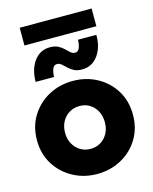

<svg xmlns="http://www.w3.org/2000/svg" viewBox="-132 -989 864 1083"><g transform="rotate(-15 300.0 -447.0)"><path d="M299.8 7.8Q223.1 7.8 159.4 -26.9Q95.7 -61.5 57.6 -122.8Q19.5 -184.1 19.5 -263.7Q19.5 -343.8 57.6 -405Q95.7 -466.3 159.4 -500.7Q223.1 -535.2 299.8 -535.2Q377.9 -535.2 441.4 -500.7Q504.9 -466.3 542.5 -405Q580.1 -343.8 580.1 -263.7Q580.1 -184.1 542.5 -122.8Q504.9 -61.5 441.4 -26.9Q377.9 7.8 299.8 7.8ZM299.8 -138.7Q332.5 -138.7 358.9 -154.5Q385.3 -170.4 400.6 -198.5Q416 -226.6 416 -263.7Q416 -299.3 401.4 -327.6Q386.7 -356 360.8 -372.3Q335 -388.7 300.8 -388.7Q267.6 -388.7 241 -372.8Q214.4 -356.9 199 -328.6Q183.6 -300.3 183.6 -263.7Q183.6 -226.6 199.2 -198.5Q214.8 -170.4 241.2 -154.5Q267.6 -138.7 299.8 -138.7ZM97.7 -584Q97.7 -656.7 132.3 -704.3Q167 -752 225.6 -752Q254.4 -752 273.2 -741.9Q292 -731.9 305.4 -718.8Q318.8 -705.6 330.3 -695.6Q341.8 -685.5 355.5 -685.5Q374 -685.5 381.8 -705.3Q389.6 -725.1 389.6 -752H497.1Q498 -680.2 463.4 -632.1Q428.7 -584 369.1 -584Q340.8 -584 322.3 -594Q303.7 -604 290.3 -617.2Q276.9 -630.4 265.1 -640.4Q253.4 -650.4 239.3 -650.4Q221.7 -650.4 213.9 -631.6Q206.1 -612.8 205.1 -584ZM89.8 -798.8V-902.3H509.8V-798.8Z"/></g></svg>

Font: Reddit Sans Black
Style: Regular
Weight: 900
Version: Version 1.014